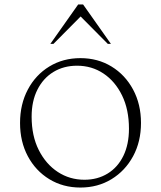

<svg xmlns="http://www.w3.org/2000/svg" viewBox="-20 -832 723 862"><path d="M341 10Q263 10 201.5 -27.5Q140 -65 105 -130.5Q70 -196 70 -280Q70 -364 105 -430Q140 -496 201.5 -533.5Q263 -571 341 -571Q419 -571 480.5 -533.5Q542 -496 577.5 -430Q613 -364 613 -280Q613 -196 577.5 -130.5Q542 -65 480.5 -27.5Q419 10 341 10ZM359 -25Q418 -25 463.5 -53Q509 -81 534 -132.5Q559 -184 559 -254Q559 -340 528 -403.5Q497 -467 444.5 -502Q392 -537 326 -537Q266 -537 220 -509Q174 -481 148 -429.5Q122 -378 122 -308Q122 -222 154 -158.5Q186 -95 239.5 -60Q293 -25 359 -25ZM206 -635 331 -812H353L478 -635H464L342 -758L220 -635Z"/></svg>

Font: Spectral SC ExtraLight
Style: Regular
Weight: 275
Designer: Jean-Baptiste Levee
Foundry: Production Type
Version: Version 2.001